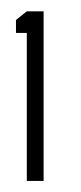

<svg xmlns="http://www.w3.org/2000/svg" viewBox="-20 -703 146 346"><path d="M8.8 -643.6V-667L28.3 -682.6H58.6V-377H28.3V-643.6Z"/></svg>

Font: Post No Bills Jaffna
Style: Regular
Weight: 400
Designer: Kosala Senevirathne, Siva Puranthara, Lasantha Premarathna, Tharique Azeez
Foundry: Mooniak
Version: Version 1.220 ; ttfautohint (v1.6)